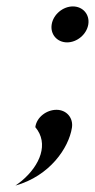

<svg xmlns="http://www.w3.org/2000/svg" viewBox="-20 -459 296 598"><path d="M204 -61C209 -92 187 -117 156 -117C125 -117 94 -94 90 -63C133 -12 105 56 48 104C42 109 35 114 28 119C135 89 194 2 204 -61ZM189 -327C220 -327 250 -352 255 -383C260 -414 238 -439 207 -439C176 -439 146 -414 141 -383C136 -352 158 -327 189 -327Z"/></svg>

Font: Charger Pro
Style: LitNarObl
Weight: 300
Designer: Jasper
Foundry: Cannot Into Space Fonts
Version: Version 1.09